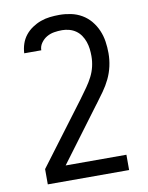

<svg xmlns="http://www.w3.org/2000/svg" viewBox="-84 -589 668 865"><g transform="rotate(-10 250.0 -156.5)"><path d="M436 215H64V145L281 -144V-145L283 -147Q297 -166 311 -186Q325 -206 336 -227.5Q347 -249 352.5 -272.5Q358 -296 358 -320Q358 -337 356 -353.5Q354 -370 348.5 -386Q343 -402 333.5 -416Q324 -430 310.5 -439.5Q297 -449 280.5 -453.5Q264 -458 248 -458Q229 -458 211 -455Q193 -452 177.5 -443Q162 -434 151 -418.5Q140 -403 140 -385H62Q63 -407 70 -428Q77 -449 90.5 -466Q104 -483 122.5 -495.5Q141 -508 161.5 -515.5Q182 -523 204 -525.5Q226 -528 248 -528Q274 -528 300.5 -522.5Q327 -517 350 -503.5Q373 -490 390 -469.5Q407 -449 417.5 -424.5Q428 -400 432 -373.5Q436 -347 436 -320Q436 -290 429.5 -260.5Q423 -231 410 -204Q397 -177 379.5 -152.5Q362 -128 344 -104V-103H343L158 145H436Z"/></g></svg>

Font: Iosevka Term Curly
Style: Regular
Weight: 400
Designer: Belleve Invis
Foundry: Belleve Invis
Version: Version 32.3.0